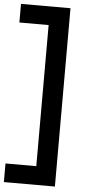

<svg xmlns="http://www.w3.org/2000/svg" viewBox="-66 -847 539 1115"><g transform="rotate(5 203.5 -290.0)"><path d="M10 -809.5H298.5V230H1V121.5H180.5V-701H10Z"/></g></svg>

Font: Hepta Slab ExtraLight SemiBold
Style: Regular
Weight: 600
Version: Version 1.102